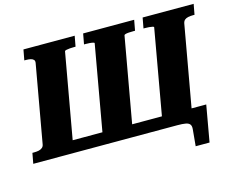

<svg xmlns="http://www.w3.org/2000/svg" viewBox="-142 -879 1464 1206"><g transform="rotate(-15 590.5 -276.5)"><path d="M911 0H891L905 -79H1120.4L1078.6 157.4H988.4L998.4 50Q1000.6 28.4 992.3 17.7Q984 7 964.2 3.5Q944.4 0 911 0ZM894 0H143L157.2 -79H908.2ZM-25.6 0 -13 -68H-2.6Q15.2 -68 29 -71Q42.8 -74 52 -82Q61.2 -90 63.2 -104L152.4 -606Q155.4 -621 148.7 -628.5Q142 -636 129.2 -639Q116.4 -642 98.6 -642H88.2L100.8 -710H434L421.4 -642H412.4Q398.8 -642 384.8 -641Q370.8 -640 361 -637.7Q351.2 -635.4 350.2 -632L237.8 0ZM1011 0H818.2L930 -632Q931 -635.4 921.8 -637.7Q912.6 -640 899.2 -641Q885.8 -642 872.2 -642H863.2L875.8 -710H1207.6L1195 -642H1184.6Q1167.8 -642 1153.5 -639Q1139.2 -636 1130.5 -628.5Q1121.8 -621 1118.8 -606ZM624.6 0H431.4L543.2 -632Q544.2 -635.4 535 -637.7Q525.8 -640 512.4 -641Q499 -642 485.4 -642H476.4L489 -710H820.8L808.2 -642H797.2Q780.4 -642 766.9 -641Q753.4 -640 745.7 -637.7Q738 -635.4 737 -632Z"/></g></svg>

Font: Roboto Serif 20pt
Style: Italic
Weight: 400
Italic angle: -10°
Designer: Greg Gazdowicz
Foundry: Commercial Type
Version: Version 1.008